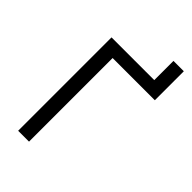

<svg xmlns="http://www.w3.org/2000/svg" viewBox="-256 -950 1038 1038"><g transform="rotate(45 263.5 -430.5)"><path d="M424.8 -713.9V-860.8H503.9V-639.2H181.2V0H98.1V-713.9Z"/></g></svg>

Font: OpenSans-Regular
Style: Regular
Weight: 400
Foundry: Ascender Corporation
Version: Version 1.10